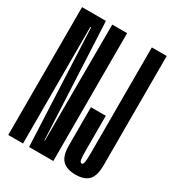

<svg xmlns="http://www.w3.org/2000/svg" viewBox="-165 -775 802 878"><g transform="rotate(30 236.0 -336.0)"><path d="M10.5 0H88.5V-615.5H92.5L120.5 0H248.5V-675H170L168.5 -61.5H166L136.5 -675H10.5ZM367 3.5Q413.5 3.5 435.5 -19.5Q457.5 -42.5 457.5 -98.5V-675H379V-116Q379 -83.5 376.5 -69Q374 -54.5 366.5 -54.5Q358 -54.5 355.5 -68.8Q353 -83 353 -115.5V-299H274.5V-98.5Q274.5 -42.5 297.5 -19.5Q320.5 3.5 367 3.5Z"/></g></svg>

Font: Anybody UltraCondensed
Style: Regular
Weight: 400
Width: 1
Version: Version 1.113;gftools[0.9.25]